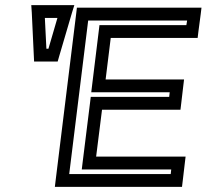

<svg xmlns="http://www.w3.org/2000/svg" viewBox="-20 -704 806 749"><path d="M693 0 701 -68 704 -93H679H355L378 -276H659H684L687 -301L695 -369L698 -394H673H392L412 -556H726H751L754 -581L763 -649L766 -674H741H305H280L277 -649L197 0L194 25H219H665H690L693 0ZM646 -25H250L324 -624H710L707 -606H393H368L365 -581L339 -369L336 -344H361H642L640 -326H359H334L331 -301L302 -68L299 -43H324H648L646 -25ZM211 -485 261 -655 270 -684H240H132H102L104 -655L112 -485L113 -464H134H184H205L211 -485ZM169 -514H161L155 -634H204L169 -514Z"/></svg>

Font: Gamestation Text Outline
Style: Italic
Weight: 400
Designer: Jonas Hecksher
Foundry: Jonas Hecksher, Playtypeª, e-types AS
Version: Version 1.003